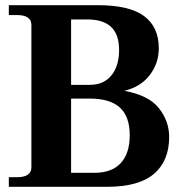

<svg xmlns="http://www.w3.org/2000/svg" viewBox="-20 -720 696 740"><path d="M14 -37H45Q101 -37 101 -75V-624Q101 -662 45 -662H14V-700H357Q479 -700 535.5 -658Q592 -616 592 -534Q592 -476 557 -430.5Q522 -385 459 -370Q553 -353 592.5 -303Q632 -253 632 -192Q632 -100 573.5 -50Q515 0 392 0H14ZM326 -393Q380 -393 409.5 -429.5Q439 -466 439 -527Q439 -587 408.5 -616Q378 -645 317 -645H254V-393ZM344 -54Q411 -54 445.5 -91.5Q480 -129 480 -199Q480 -271 442 -305.5Q404 -340 327 -340H254V-54Z"/></svg>

Font: Taviraj SemiBold
Style: Regular
Weight: 600
Designer: Katatrad Team
Foundry: CadsonDemak
Version: Version 1.001